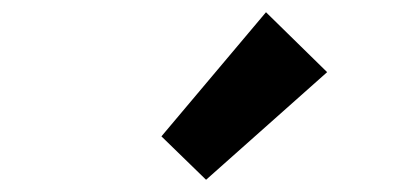

<svg xmlns="http://www.w3.org/2000/svg" viewBox="-20 -944 666 314"><path d="M317 -650 515 -826 415 -924 244 -721Z"/></svg>

Font: Source Han Sans SC Bold
Style: Regular
Weight: 700
Designer: Ryoko NISHIZUKA (kana & ideographs); Paul D. Hunt (Latin, Greek & Cyrillic); Wenlong ZHANG (bopomofo); Sandoll Communica
Foundry: Adobe Systems Incorporated
Version: Version 1.001;PS 1.001;hotconv 1.0.78;makeotf.lib2.5.61930